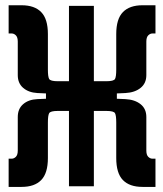

<svg xmlns="http://www.w3.org/2000/svg" viewBox="-20 -716 626 738"><path d="M13.2 2.4V-106H24.4Q33.7 -106 41 -113.3Q48.3 -120.6 48.3 -137.2V-266.1Q48.3 -297.9 69.1 -315.7Q89.8 -333.5 123.5 -335L156.7 -336.4V-356.9L123.5 -358.4Q89.8 -360.4 69.1 -378.2Q48.3 -396 48.3 -427.2V-556.2Q48.3 -572.8 41 -580.1Q33.7 -587.4 24.4 -587.4H13.2V-695.8H63Q112.8 -695.8 138.4 -669.4Q164.1 -643.1 164.1 -585V-448.2Q164.1 -421.4 168.9 -412.6Q173.8 -403.8 202.1 -403.8H245.1V-693.4H340.8V-403.8H388.7Q417.5 -403.8 422.1 -412.6Q426.8 -421.4 426.8 -448.2V-585Q426.8 -643.1 452.4 -669.4Q478 -695.8 527.8 -695.8H577.6V-587.4H566.4Q557.1 -587.4 549.8 -580.1Q542.5 -572.8 542.5 -556.2V-427.2Q542.5 -396 520.5 -378.2Q498.5 -360.4 462.4 -358.4L429.2 -356.9V-336.4L462.4 -335Q498.5 -333 520.5 -315.4Q542.5 -297.9 542.5 -266.1V-137.2Q542.5 -120.6 549.8 -113.3Q557.1 -106 566.4 -106H577.6V2.4H527.8Q478 2.4 452.4 -23.9Q426.8 -50.3 426.8 -108.4V-245.1Q426.8 -272 422.1 -280.8Q417.5 -289.6 388.7 -289.6H340.8V0H245.1V-289.6H202.1Q173.8 -289.6 168.9 -280.8Q164.1 -272 164.1 -245.1V-108.4Q164.1 -50.3 138.4 -23.9Q112.8 2.4 63 2.4Z"/></svg>

Font: CaskaydiaCove NFP SemiBold
Style: Regular
Weight: 600
Designer: Aaron Bell
Foundry: Saja Typeworks
Version: Version 2111.001; VTT 6.35;Nerd Fonts 3.1.1